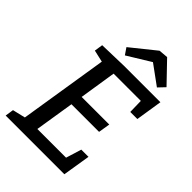

<svg xmlns="http://www.w3.org/2000/svg" viewBox="-264 -1023 1131 1131"><g transform="rotate(45 301.5 -458.0)"><path d="M464 -173H524L496 0H7L15 -53L95 -72L183 -625L108 -642L116 -695L293 -700H596L570 -534H511L509 -624H282L246 -394H476L464 -321H234L195 -76H434ZM253 -747 225 -788 378 -911 436 -916 559 -788 520 -747 398 -836Z"/></g></svg>

Font: Bitter Medium
Style: Italic
Weight: 500
Italic angle: -9°
Designer: Sol Matas, and Bitter project Authors
Foundry: Sol Matas
Version: Version 2.001